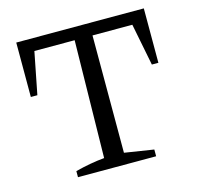

<svg xmlns="http://www.w3.org/2000/svg" viewBox="-97 -750 877 852"><g transform="rotate(-15 342.0 -324.0)"><path d="M635 -648V-398H605L567 -591H384V-52L518 -31V0H159V-28Q194 -37 227 -43Q260 -49 293 -52L302 -591H117L79 -398H49V-648Z"/></g></svg>

Font: Piazzolla
Style: Regular
Weight: 400
Designer: Juan Pablo del Peral
Foundry: Huerta Tipografica
Version: Version 1.330